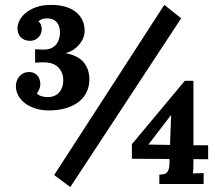

<svg xmlns="http://www.w3.org/2000/svg" viewBox="-20 -736 897 772"><path d="M708.5 -662.6 262.7 16.1 197.8 -32.2 640.6 -716.3ZM43.9 -389.2Q43.9 -400.4 47.6 -410.9Q51.3 -421.4 58.1 -429.2Q64.9 -437 74.7 -441.7Q84.5 -446.3 96.2 -446.3Q109.4 -446.3 118.2 -441.7Q127 -437 132.3 -429.9Q137.7 -422.9 139.9 -414.1Q142.1 -405.3 142.1 -396.5Q142.1 -393.6 141.4 -389.2Q140.6 -384.8 138.9 -379.6Q137.2 -374.5 134.5 -369.6Q131.8 -364.7 127.9 -361.3Q131.3 -356 137.2 -353Q143.1 -350.1 149.4 -348.4Q155.8 -346.7 161.9 -346.2Q168 -345.7 171.9 -345.7Q201.2 -345.7 217.8 -364.5Q234.4 -383.3 234.4 -413.1Q234.4 -444.8 214.4 -465.1Q194.3 -485.4 154.8 -485.4Q147 -485.4 137 -484.9Q127 -484.4 121.1 -483.9V-538.1Q129.9 -537.6 138.7 -537.1Q147.5 -536.6 155.8 -536.6Q174.8 -536.6 187.5 -543Q200.2 -549.3 207.5 -559.3Q214.8 -569.3 218 -581.5Q221.2 -593.8 221.2 -605.5Q221.2 -632.3 207.8 -647.2Q194.3 -662.1 169.4 -662.1Q156.2 -662.1 147.2 -658Q138.2 -653.8 134.3 -650.4Q142.6 -643.6 145.3 -634Q147.9 -624.5 147.9 -619.1Q147.9 -612.3 145.5 -604Q143.1 -595.7 137.2 -588.6Q131.3 -581.5 122.1 -576.7Q112.8 -571.8 99.1 -571.8Q75.7 -572.8 63 -586.7Q50.3 -600.6 50.3 -622.6Q50.3 -636.7 58.3 -653.3Q66.4 -669.9 83 -683.8Q99.6 -697.8 125 -707Q150.4 -716.3 185.5 -716.3Q214.4 -716.3 239 -710Q263.7 -703.6 281.7 -690.4Q299.8 -677.2 310.1 -657.5Q320.3 -637.7 320.3 -611.3Q320.3 -597.2 314.5 -583Q308.6 -568.8 298.3 -556.6Q288.1 -544.4 274.4 -535.6Q260.7 -526.9 245.1 -522.9V-522Q294.9 -512.2 317.1 -484.6Q339.4 -457 339.4 -416Q339.4 -389.6 328.9 -366.9Q318.4 -344.2 297.9 -327.6Q277.3 -311 246.8 -301.5Q216.3 -292 176.3 -292Q145.5 -292 120.8 -300.3Q96.2 -308.6 79.1 -322Q62 -335.4 53 -353Q43.9 -370.6 43.9 -389.2ZM757.8 -96.2V-89.8Q757.8 -74.2 757.3 -60.1Q756.8 -45.9 755.9 -38.6L798.8 -40V3.9H620.6V-33.7Q629.9 -34.2 637.7 -35.6Q645.5 -37.1 650.6 -42Q655.8 -46.9 658.7 -56.6Q661.6 -66.4 661.6 -83.5V-96.7L510.3 -97.7V-156.2L723.1 -411.1H757.8V-151.9H816.9V-95.7ZM576.7 -154.8 663.6 -153.3 668 -272.5H667Z"/></svg>

Font: DimaBanoo
Style: Bold
Weight: 800
Designer: R.Balvardi
Foundry: R.Balvardi
Version: Version 1.0.0-alpha3